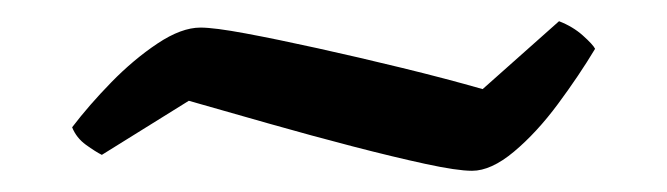

<svg xmlns="http://www.w3.org/2000/svg" viewBox="-20 -406 629 181"><path d="M425 -245Q411 -245 381 -251.5Q351 -258 312.5 -268Q274 -278 233.5 -289.5Q193 -301 158 -311L76 -260Q70 -263 61 -269.5Q52 -276 48 -286Q64 -307 85 -328.5Q106 -350 128.5 -365Q151 -380 169 -380Q182 -380 211.5 -374.5Q241 -369 279.5 -360.5Q318 -352 359 -342Q400 -332 435 -322L507 -386Q520 -381 529.5 -372.5Q539 -364 541 -360Q526 -335 506 -308Q486 -281 464.5 -263Q443 -245 425 -245Z"/></svg>

Font: Texturina 12pt SemiBold
Style: Regular
Weight: 600
Designer: Guillermo Torres Carreño
Foundry: Omnibus-Type
Version: Version 1.002